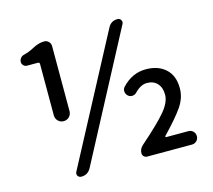

<svg xmlns="http://www.w3.org/2000/svg" viewBox="-108 -881 1137 1025"><g transform="rotate(-15 461.0 -368.5)"><path d="M162.1 -341.8V-625Q162.1 -634.8 152.3 -634.8H92.8Q81.1 -634.8 73.2 -643.1Q65.4 -651.4 65.4 -662.1Q65.4 -673.8 72.8 -683.1Q80.1 -692.4 91.8 -695.3Q123 -703.1 149.4 -717.8Q183.6 -736.3 213.9 -736.3Q228.5 -736.3 238.8 -726.1Q249 -715.8 249 -701.2V-341.8Q249 -323.2 236.3 -310.5Q223.6 -297.9 205.6 -297.9Q187.5 -297.9 174.8 -310.5Q162.1 -323.2 162.1 -341.8ZM219.7 12.7Q207 12.7 200.2 2Q197.3 -2.9 197.3 -8.8Q197.3 -13.7 200.2 -19.5L570.3 -717.8Q586.9 -750 623 -750Q635.7 -750 642.1 -739.3Q648.4 -728.5 642.6 -717.8L273.4 -19.5Q255.9 12.7 219.7 12.7ZM586.9 0Q576.2 0 568.8 -7.3Q561.5 -14.6 561.5 -24.4Q561.5 -48.8 580.1 -65.4Q680.7 -153.3 722.7 -203.1Q764.6 -252.9 764.6 -294.9Q764.6 -334 743.7 -356.9Q722.7 -379.9 686.5 -379.9Q652.3 -379.9 619.1 -345.7Q609.4 -335 595.7 -334Q582 -333 571.3 -341.8Q558.6 -353.5 558.6 -370.1Q558.6 -381.8 567.4 -391.6Q624 -452.1 699.2 -452.1Q767.6 -452.1 808.6 -414.6Q849.6 -377 849.6 -307.6Q849.6 -254.9 816.4 -206.5Q783.2 -158.2 709 -81.1Q707 -79.1 708 -76.7Q709 -74.2 711.9 -74.2H834Q849.6 -74.2 860.4 -63.5Q871.1 -52.7 871.1 -37.1Q871.1 -21.5 860.4 -10.7Q849.6 0 834 0Z"/></g></svg>

Font: Gen Jyuu GothicX Medium
Style: Regular
Weight: 500
Designer: Ryoko NISHIZUKA (kana &amp; ideographs); Paul D. Hunt (Latin, Greek &amp; Cyrillic); Wenlong ZHANG (bopomofo); Sandoll C
Version: Version 1.058.20140828